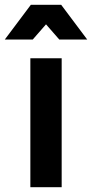

<svg xmlns="http://www.w3.org/2000/svg" viewBox="-45 -777 382 797"><path d="M317 -613H201L146 -676L91 -613H-25L83 -757H209ZM81 -535H211V0H81Z"/></svg>

Font: TypoPRO Montserrat Alternates
Style: Regular
Weight: 500
Designer: Julieta Ulanovsky
Foundry: Julieta Ulanovsky
Version: Version 6.001